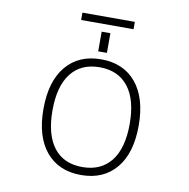

<svg xmlns="http://www.w3.org/2000/svg" viewBox="-105 -1117 1209 1229"><g transform="rotate(10 500.0 -502.5)"><path d="M316.4 -123Q380.9 -41 501.5 -41Q622.1 -41 687.5 -124Q752.9 -207 752.9 -365.2Q752.9 -523.4 687.5 -606.4Q622.1 -689.5 501.5 -689.5Q380.9 -689.5 315.9 -606.4Q251 -523.4 251 -365.2Q251 -207 316.4 -123ZM331.1 -966.8V-1014.6H671.9V-966.8ZM473.6 -788.1V-916H530.3V-788.1ZM192.4 -364.7Q192.4 -543.9 274.4 -642.6Q356.4 -741.2 502 -741.2Q647.5 -741.2 729.5 -642.6Q811.5 -543.9 811.5 -364.7Q811.5 -185.5 729.5 -87.4Q647.5 10.7 502 10.7Q356.4 10.7 274.4 -87.4Q192.4 -185.5 192.4 -364.7Z"/></g></svg>

Font: GenEi Gothic M Light
Style: Regular
Weight: 300
Designer: o_tamon (Modified); [Source Han Sans]
Ryoko NISHIZUKA  (kana & ideographs); Paul D. Hunt (Latin, Greek & Cyrillic); Wenl
Version: Version 1.1a;Original Version 1.004